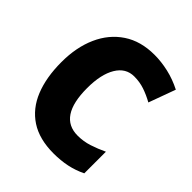

<svg xmlns="http://www.w3.org/2000/svg" viewBox="-200 -856 998 998"><g transform="rotate(45 298.5 -357.0)"><path d="M368 -570Q306 -570 271.5 -512.5Q237 -455 237 -354Q237 -144 377 -144Q420 -144 460 -157Q500 -170 540 -189V-30Q497 -9 451.5 0.5Q406 10 354 10Q249 10 181 -34.5Q113 -79 80 -161Q47 -243 47 -355Q47 -464 84 -547Q121 -630 191.5 -677Q262 -724 363 -724Q413 -724 465.5 -712Q518 -700 569 -674L515 -526Q479 -546 443.5 -558Q408 -570 368 -570Z"/></g></svg>

Font: Noto Sans Sinhala UI SemiCondensed Black
Style: Regular
Weight: 900
Width: 4
Designer: Jelle Bosma - Monotype Design Team
Foundry: Monotype Imaging Inc.
Version: Version 2.006; ttfautohint (v1.8.4.7-5d5b)